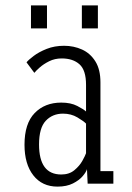

<svg xmlns="http://www.w3.org/2000/svg" viewBox="-20 -682 490 713"><path d="M193.5 11Q136.5 11 103.8 -30.8Q71 -72.5 71 -144.5Q71 -223.5 108.8 -262.2Q146.5 -301 207.5 -301Q243 -301 267 -288.5Q291 -276 299.5 -268V-367Q299.5 -421.5 275.2 -443.2Q251 -465 209 -465Q183.5 -465 162.5 -454.5Q141.5 -444 127.2 -431.2Q113 -418.5 107.5 -411.5L78.5 -450.5Q85.5 -459.5 105 -474.2Q124.5 -489 153.5 -500.5Q182.5 -512 218 -512Q254 -512 284.8 -498Q315.5 -484 334.2 -454Q353 -424 353 -376V-46.5H401V0H305.5L303 -54Q300 -43 287 -27.8Q274 -12.5 250.8 -0.8Q227.5 11 193.5 11ZM207.5 -34Q237 -34 256.2 -50Q275.5 -66 286 -85Q296.5 -104 299.5 -113V-223Q291 -232 267.5 -246Q244 -260 214 -260Q175 -260 150 -233.5Q125 -207 125 -145.5Q125 -34 207.5 -34ZM95 -662H154.5V-576.5H95ZM284 -662H343.5V-576.5H284Z"/></svg>

Font: Trispace Condensed ExtraLight
Style: Regular
Weight: 200
Width: 3
Designer: Tyler Finck
Foundry: Etcetera Type Company
Version: Version 1.210; ttfautohint (v1.8.3)